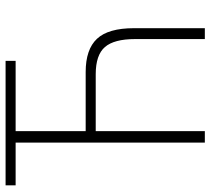

<svg xmlns="http://www.w3.org/2000/svg" viewBox="-53 -701 754 688"><g transform="rotate(-90 324.0 -357.0)"><path d="M450 -714V-678H198V-427H410Q491 -427 529 -386.5Q567 -346 567 -254V0H528V-250Q528 -325 499.5 -358Q471 -391 402 -391H198V0H157V-678H4V-714Z"/></g></svg>

Font: Noto Sans Disp ExtLt
Style: Regular
Weight: 200
Designer: Monotype Design Team
Foundry: Monotype Imaging Inc.
Version: Version 2.000;GOOG;noto-source:20170915:90ef993387c0